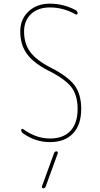

<svg xmlns="http://www.w3.org/2000/svg" viewBox="-20 -760 540 1040"><path d="M272.5 70.3Q275.4 60.5 286.1 59.6Q290 59.6 292 63Q293.9 66.4 293 70.3L227.5 250Q224.6 259.8 213.9 259.8Q210 259.8 208 256.8Q206.1 253.9 207 250ZM245.1 -376Q162.1 -418 126 -467.8Q89.8 -517.6 89.8 -589.8Q89.8 -656.2 134.8 -698.2Q179.7 -740.2 250 -740.2Q324.2 -740.2 389.6 -705.1Q399.4 -700.2 400.4 -688.5Q400.4 -684.6 397 -682.1Q393.6 -679.7 390.6 -681.6Q324.2 -719.7 250 -719.7Q186.5 -719.7 148.4 -684.1Q110.4 -648.4 110.4 -589.8Q110.4 -523.4 143.6 -478.5Q176.8 -433.6 254.9 -393.6Q348.6 -345.7 384.3 -297.4Q419.9 -249 419.9 -169.9Q419.9 -84 375.5 -37.1Q331.1 9.8 250 9.8Q172.9 9.8 105.5 -37.1Q95.7 -43.9 94.7 -55.7Q94.7 -59.6 98.1 -61.5Q101.6 -63.5 105.5 -60.5Q175.8 -9.8 250 -9.8Q323.2 -9.8 361.8 -51.3Q400.4 -92.8 400.4 -169.9Q400.4 -243.2 367.2 -287.1Q334 -331.1 245.1 -376Z"/></svg>

Font: Rounded-X Mgen+ 1m thin
Style: Regular
Weight: 100
Designer: [Source Han Sans]
Ryoko NISHIZUKA  (kana & ideographs); Paul D. Hunt (Latin, Greek & Cyrillic); Wenlong ZHANG  (bopomofo
Version: Version 1.059.20150602